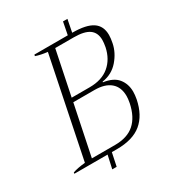

<svg xmlns="http://www.w3.org/2000/svg" viewBox="-206 -894 982 1091"><g transform="rotate(-30 285.0 -348.0)"><path d="M406 -373 405 -369Q470 -360 499 -324Q528 -288 528 -237Q528 -216 523 -189Q504 -95 446.5 -47.5Q389 0 284 0H251L233 86H204L223 0H5L6 -8Q37 -19 88 -24L221 -675Q176 -680 145 -691L147 -700H366L382 -782H411L395 -700H396Q486 -700 528 -672Q570 -644 570 -585Q570 -563 564 -534Q553 -478 512 -430.5Q471 -383 406 -373ZM518 -534Q523 -561 523 -579Q523 -627 491 -650Q459 -673 390 -673H268L208 -382H326Q406 -382 454.5 -422.5Q503 -463 518 -534ZM342 -355H203L135 -26H287Q368 -26 414.5 -67Q461 -108 478 -190Q483 -217 483 -234Q483 -293 446.5 -324Q410 -355 342 -355Z"/></g></svg>

Font: Trirong ExtraLight
Style: Italic
Weight: 275
Italic angle: -12°
Designer: Katatrad Team
Foundry: CadsonDemak
Version: Version 1.003